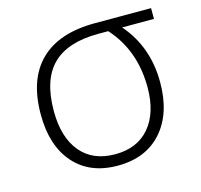

<svg xmlns="http://www.w3.org/2000/svg" viewBox="-85 -622 756 723"><g transform="rotate(-15 293.5 -260.5)"><path d="M523.9 -252.9Q523.9 -131.3 461.7 -60.8Q399.4 9.8 289.1 9.8Q180.7 9.8 119.4 -59.8Q58.1 -129.4 58.1 -251Q58.1 -388.7 131.1 -459.7Q204.1 -530.8 344.2 -530.8H563V-488.8H439Q523.9 -391.1 523.9 -252.9ZM108.9 -251Q108.9 -148.9 156.2 -91.6Q203.6 -34.2 291 -34.2Q377.4 -34.2 425.3 -90.8Q473.1 -147.5 473.1 -246.1Q473.1 -391.1 384.8 -488.8H346.2Q226.1 -488.8 167.5 -430.7Q108.9 -372.6 108.9 -251Z"/></g></svg>

Font: Zoram GWebM Light
Style: Regular
Weight: 300
Foundry: Ascender Corporation
Version: Version 1.000